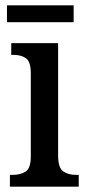

<svg xmlns="http://www.w3.org/2000/svg" viewBox="-20 -697 327 717"><path d="M17 0V-44H28Q57 -44 76 -56.5Q95 -69 95 -113V-423Q95 -466 77.5 -479Q60 -492 31 -492H22V-536H197V-117Q197 -71 215.5 -57.5Q234 -44 263 -44H274V0ZM6 -614V-677H255V-614Z"/></svg>

Font: Noto Serif Lao Condensed Medium
Style: Regular
Weight: 500
Width: 3
Designer: Monotype Design Team
Foundry: Monotype Imaging Inc.
Version: Version 2.003; ttfautohint (v1.8.4.7-5d5b)